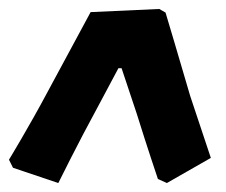

<svg xmlns="http://www.w3.org/2000/svg" viewBox="-29 -504 503 428"><path d="M340 -476 326 -484 173 -477 77 -299C36 -222 -9 -148 -9 -148L0 -130L101 -96C101 -96 147 -189 187 -262L235 -352H242L276 -250C298 -179 323 -105 323 -105L343 -96L441 -152L395 -290C375 -359 340 -476 340 -476Z"/></svg>

Font: Alegreya SC Black
Style: Italic
Weight: 900
Italic angle: -7°
Designer: Juan Pablo del Peral
Foundry: Huerta Tipografica
Version: Version 2.007;PS 002.007;hotconv 1.0.88;makeotf.lib2.5.64775